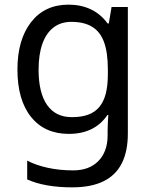

<svg xmlns="http://www.w3.org/2000/svg" viewBox="-20 -566 655 826"><path d="M275 -546Q328 -546 370.5 -526Q413 -506 443 -465H448L460 -536H530V9Q530 85 504 136.5Q478 188 425 214Q372 240 290 240Q232 240 183.5 231.5Q135 223 97 206V125Q135 145 186 156Q237 167 295 167Q364 167 403.5 126.5Q443 86 443 16V-5Q443 -17 444 -39.5Q445 -62 446 -71H442Q414 -30 372.5 -10Q331 10 276 10Q172 10 113.5 -63Q55 -136 55 -267Q55 -395 113.5 -470.5Q172 -546 275 -546ZM287 -472Q242 -472 210.5 -448Q179 -424 162.5 -378Q146 -332 146 -266Q146 -167 182.5 -114.5Q219 -62 289 -62Q330 -62 359 -72.5Q388 -83 407 -105.5Q426 -128 435 -163Q444 -198 444 -246V-267Q444 -340 427.5 -385Q411 -430 376 -451Q341 -472 287 -472Z"/></svg>

Font: ing115
Style: Regular
Weight: 400
Designer: Monotype Design Team
Foundry: Monotype Imaging Inc.
Version: Version 2.013